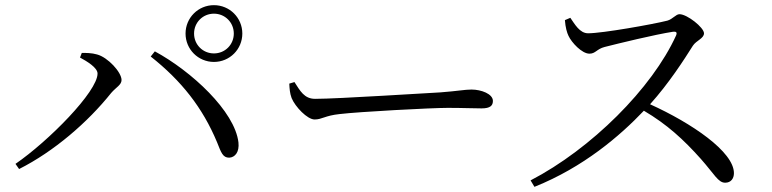

<svg xmlns="http://www.w3.org/2000/svg" viewBox="-20 -741 2990 744"><path d="M699 -611C699 -550 748 -501 809 -501C870 -501 919 -550 919 -611C919 -672 870 -721 809 -721C748 -721 699 -672 699 -611ZM732 -611C732 -654 766 -688 809 -688C852 -688 886 -654 886 -611C886 -568 852 -534 809 -534C766 -534 732 -568 732 -611ZM290 -518C316 -504 358 -479 358 -456C358 -386 168 -194 40 -106L54 -86C189 -154 320 -267 411 -381C430 -403 451 -412 451 -431C451 -461 398 -519 356 -530C336 -536 312 -536 297 -536ZM868 -130C891 -131 908 -152 904 -189C890 -310 722 -465 580 -542L564 -522C683 -428 765 -324 821 -190C837 -150 843 -130 868 -130Z M1121 -423 1101 -417C1102 -397 1103 -380 1110 -361C1124 -327 1171 -278 1199 -278C1228 -278 1239 -293 1296 -299C1371 -308 1652 -323 1715 -323C1776 -323 1811 -321 1846 -321C1880 -321 1890 -332 1890 -350C1890 -377 1845 -394 1807 -394C1781 -394 1753 -388 1686 -383C1640 -381 1290 -358 1201 -358C1159 -358 1143 -389 1121 -423Z M2169 -663C2171 -635 2177 -614 2183 -602C2195 -576 2235 -533 2264 -533C2288 -533 2292 -551 2323 -559C2378 -573 2517 -607 2588 -618C2599 -619 2605 -617 2600 -604C2507 -399 2271 -164 2036 -42L2051 -17C2241 -93 2383 -215 2475 -312C2565 -259 2629 -200 2696 -125C2749 -65 2763 -33 2790 -33C2813 -33 2824 -50 2824 -70C2824 -153 2660 -264 2499 -337C2572 -418 2631 -510 2665 -564C2678 -584 2708 -592 2708 -612C2708 -634 2643 -686 2613 -686C2599 -686 2587 -667 2566 -661C2511 -647 2314 -612 2259 -612C2226 -612 2207 -648 2190 -672Z"/></svg>

Font: Harano Aji Mincho KR
Style: Regular
Weight: 400
Foundry: Masamichi Hosoda
Version: HaranoAjiMinchoKR-Regular version 20230610;ttx 4.39.4